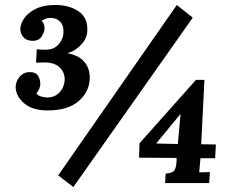

<svg xmlns="http://www.w3.org/2000/svg" viewBox="-20 -736 929 772"><path d="M171 -292Q109 -292 75.5 -322Q42 -352 43 -389Q45 -411 59.5 -428Q74 -445 96 -446Q124 -447 133.5 -430.5Q143 -414 142 -396Q142 -391 138 -379.5Q134 -368 126 -361Q133 -351 147 -347.5Q161 -344 169 -344Q200 -344 219 -364Q238 -384 240 -413Q241 -434 231.5 -450.5Q222 -467 204 -476Q186 -485 159 -485Q152 -485 141.5 -484.5Q131 -484 125 -484L128 -538Q137 -537 146 -536.5Q155 -536 163 -536Q188 -536 203.5 -547Q219 -558 227 -574Q235 -590 235 -605Q237 -632 222.5 -648Q208 -664 183 -664Q170 -664 160.5 -659.5Q151 -655 147 -652Q155 -645 157.5 -634.5Q160 -624 159 -619Q158 -606 147 -588.5Q136 -571 108 -572Q86 -573 73.5 -587Q61 -601 62 -623Q63 -642 78 -663.5Q93 -685 124 -700.5Q155 -716 202 -716Q259 -716 296.5 -690Q334 -664 331 -611Q330 -581 305.5 -555.5Q281 -530 251 -522Q298 -513 319.5 -487Q341 -461 341 -423Q340 -368 297 -330Q254 -292 171 -292ZM691 -716 755 -665 275 16 214 -31ZM644 0 646 -38Q665 -39 676.5 -46.5Q688 -54 690 -88V-101L539 -102L541 -160L768 -415H802L789 -156L848 -155L845 -100H786L781 -43L824 -44L821 0ZM695 -157 706 -277H705L608 -159Z"/></svg>

Font: Lora Italic
Style: Italic
Weight: 400
Italic angle: -3°
Designer: Olga Karpushina, Alexei Vanyashin (Cyrillic)
Foundry: Cyreal
Version: Version 2.210; ttfautohint (v1.8.1.43-b0c9)